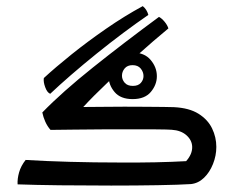

<svg xmlns="http://www.w3.org/2000/svg" viewBox="-20 -591 753 618"><path d="M337.9 6.3Q253.9 6.3 172.6 5.4Q91.3 4.4 36.6 2.4Q35.6 -15.6 41.5 -36.4Q47.4 -57.1 62.5 -76.2Q125 -72.3 204.6 -70.1Q284.2 -67.9 363.8 -67.9Q423.8 -67.4 479.5 -68.6Q535.2 -69.8 579.1 -72.3Q599.1 -94.7 598.6 -118.2Q598.1 -139.6 580.3 -155.5Q562.5 -171.4 532.7 -173.3Q521.5 -174.3 482.7 -174.6Q443.8 -174.8 395 -174.8Q353 -174.8 306.9 -174.6Q260.7 -174.3 217.5 -173.8Q174.3 -173.3 142.6 -172.9Q132.3 -184.6 125.7 -199.5Q119.1 -214.4 116.2 -229Q180.2 -294.9 279.3 -374Q378.4 -453.1 491.7 -536.6Q500.5 -532.2 509.8 -521Q519 -509.8 522 -499.5Q473.6 -459.5 422.6 -413.8Q371.6 -368.2 325.7 -324.7Q279.8 -281.2 248 -246.6Q275.9 -246.6 309.1 -247.1Q342.3 -247.6 380.4 -247.6Q415.5 -247.6 448.7 -247.3Q481.9 -247.1 506.3 -246.8Q530.8 -246.6 539.6 -246.1Q588.9 -243.7 618.9 -224.9Q648.9 -206.1 662.6 -177.7Q676.3 -149.4 676.3 -118.2Q676.3 -89.8 665.5 -63Q654.8 -36.1 636.5 -18.6Q618.2 -1 594.7 1.5Q557.1 3.9 487.1 5.1Q417 6.3 337.9 6.3ZM141.6 -289.1Q131.8 -293 125.5 -310.3Q119.1 -327.6 121.1 -339.8Q158.2 -374 210.2 -415.8Q262.2 -457.5 321.5 -498.5Q380.9 -539.6 439.5 -571.3Q452.6 -561 457.5 -543Q420.4 -517.6 377.2 -485.4Q334 -453.1 290.8 -418.2Q247.6 -383.3 209 -349.9Q170.4 -316.4 141.6 -289.1ZM406.7 -272Q368.2 -272 348.9 -294.7Q329.6 -317.4 329.6 -345.2Q329.6 -373.5 349.6 -397.7Q369.6 -421.9 406.7 -421.9Q444.8 -421.9 464.8 -398.2Q484.9 -374.5 484.9 -345.7Q484.9 -318.4 465.6 -295.2Q446.3 -272 406.7 -272ZM407.7 -314.5Q424.8 -314.5 433.3 -324.2Q441.9 -334 441.9 -346.2Q441.9 -359.4 432.9 -370.4Q423.8 -381.3 406.7 -381.3Q390.1 -381.3 381.3 -370.8Q372.6 -360.4 372.6 -347.2Q372.6 -335 381.3 -324.7Q390.1 -314.5 407.7 -314.5Z"/></svg>

Font: Harmattan Medium
Style: Regular
Weight: 500
Designer: George W. Nuss III and SIL International
Foundry: SIL International
Version: Version 4.000